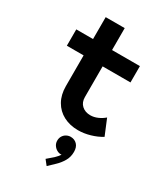

<svg xmlns="http://www.w3.org/2000/svg" viewBox="-233 -781 1028 1178"><g transform="rotate(30 281.0 -191.5)"><path d="M516.6 -38.6Q482.9 -17.6 439.5 -4.9Q396 7.8 354.5 7.8Q296.4 7.8 251.2 -15.9Q206.1 -39.6 180.7 -84.2Q155.3 -128.9 155.3 -189.5V-407.2H36.6V-522.9H155.3V-678.2H290V-522.9H487.3V-407.2H290V-189.9Q290 -152.3 313.5 -130.9Q336.9 -109.4 374 -109.4Q399.4 -109.4 425 -120.6Q450.7 -131.8 470.7 -149.4ZM400.4 135.3Q400.4 172.4 382.8 201.7Q365.2 231 343.3 251.5L298.3 294.4L270.5 259.3L313.5 222.2Q332.5 204.1 342.8 188Q341.3 188.5 336.9 188.5Q322.8 188.5 308.8 180.4Q294.9 172.4 285.6 158.2Q276.4 144 276.4 126Q276.4 107.9 284.9 94Q293.5 80.1 307.6 72.5Q321.8 64.9 336.9 64.9Q364.7 64.9 382.6 83.3Q400.4 101.6 400.4 135.3Z"/></g></svg>

Font: Reddit Mono
Style: Bold
Weight: 700
Designer: Stephen Hutchings
Foundry: Reddit
Version: Version 1.009